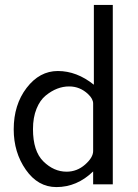

<svg xmlns="http://www.w3.org/2000/svg" viewBox="-20 -742 557 773"><path d="M35.2 -221.2Q35.2 -320.3 87.2 -388.2Q139.2 -456.1 212.9 -456.1Q289.1 -456.1 357.9 -400.9V-722.2H434.1V0H355V-51.8Q290 11.2 207 11.2Q132.8 11.2 84 -58.6Q35.2 -128.4 35.2 -221.2ZM112.8 -222.2Q112.8 -133.3 154.8 -92Q196.8 -50.8 248 -50.8Q290 -50.8 322.5 -79.3Q355 -107.9 355 -133.8V-325.2Q355 -344.2 334 -363.8Q301.8 -393.6 259.8 -394H257.8Q233.9 -394 210.4 -385Q187 -376 164.1 -357.4Q141.1 -338.9 127 -304Q112.8 -269 112.8 -222.2Z"/></svg>

Font: CMU Sans Serif
Style: Medium
Weight: 500
Version: Version 0.7.0